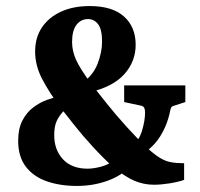

<svg xmlns="http://www.w3.org/2000/svg" viewBox="-20 -603 660 634"><path d="M555 -254Q547 -252 545 -247.5Q543 -243 541 -233Q532 -189 507.5 -150.5Q483 -112 433 -83L404 -48Q376 -20 330.5 -4.5Q285 11 234 11Q178 11 134 -4.5Q90 -20 65 -53Q40 -86 40 -138Q40 -178 54 -205Q68 -232 90 -248.5Q112 -265 136 -273.5Q160 -282 180 -286L250 -327Q288 -355 302.5 -393Q317 -431 317 -465Q317 -506 304 -523Q291 -540 271 -540Q247 -540 232.5 -521Q218 -502 218 -464Q218 -436 230.5 -407Q243 -378 282 -325Q303 -298 333.5 -260Q364 -222 398 -184.5Q432 -147 461 -119Q487 -95 506 -83Q525 -71 544 -67.5Q563 -64 588 -64V-9Q568 -2 540 2.5Q512 7 488 7Q455 7 424 -6Q393 -19 352 -53Q320 -82 286 -119Q252 -156 224 -191.5Q196 -227 178 -250Q141 -300 118.5 -343.5Q96 -387 96 -433Q96 -479 118.5 -512.5Q141 -546 181.5 -564.5Q222 -583 276 -583Q351 -583 389.5 -548.5Q428 -514 428 -455Q428 -400 390.5 -358Q353 -316 274 -298L216 -261Q203 -249 189.5 -235.5Q176 -222 167.5 -204Q159 -186 159 -157Q159 -108 188 -77Q217 -46 269 -46Q290 -46 317 -53.5Q344 -61 369 -84L412 -114Q439 -138 449 -171.5Q459 -205 459 -231Q459 -241 456.5 -246.5Q454 -252 446 -254L390 -266V-321H592V-266Z"/></svg>

Font: Yrsa
Style: Bold
Weight: 700
Version: Version 2.004